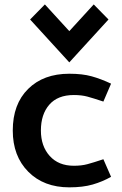

<svg xmlns="http://www.w3.org/2000/svg" viewBox="-20 -812 535 845"><path d="M36.2 0ZM305 -393.8Q338.8 -393.8 364.4 -386.9Q390 -380 435 -365L468.8 -443.8Q423.8 -465 383.1 -476.2Q342.5 -487.5 285 -487.5Q171.2 -487.5 103.8 -420.6Q36.2 -353.8 36.2 -237.5Q36.2 -125 104.4 -56.2Q172.5 12.5 285 12.5Q345 12.5 388.1 0Q431.2 -12.5 468.8 -33.8L435 -111.2Q390 -96.2 364.4 -89.4Q338.8 -82.5 305 -82.5Q237.5 -82.5 198.8 -125.6Q160 -168.8 160 -237.5Q160 -308.8 196.9 -351.2Q233.8 -393.8 305 -393.8ZM392.5 -792.5 457.5 -726.2 285 -537.5 112.5 -726.2 177.5 -792.5 285 -675Z"/></svg>

Font: Cambay
Style: Bold
Weight: 700
Designer: Pooja Saxena
Foundry: Pooja Saxena
Version: Version 1.096;PS 001.096;hotconv 1.0.70;makeotf.lib2.5.58329